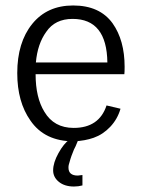

<svg xmlns="http://www.w3.org/2000/svg" viewBox="-20 -505 516 701"><path d="M266 5Q265 6 256 29Q254 33 250 41Q244 55 241 64L237 76Q232 92 231 97Q230 101 230 107Q230 136 264 136Q267 136 281 134V172Q266 176 250 176Q216 176 195 159Q174 142 174 117Q174 89 193.5 54Q213 19 233 5ZM372 -277Q370 -436 245 -436Q181 -436 149 -389Q117 -345 111 -277ZM391 -420Q435 -358 435 -261Q435 -242 434 -234H110Q110 -149 142 -97Q177 -38 249 -38Q342 -38 369 -120L420 -108Q409 -70 382.5 -42Q356 -14 322 -2Q291 9 251 11H249Q143 11 91 -65Q43 -133 43 -238Q43 -350 97.5 -417.5Q152 -485 247 -485Q344 -485 391 -420Z"/></svg>

Font: Pavanam
Style: Regular
Weight: 400
Designer: Tharique Azeez
Foundry: Tharique Azeez
Version: Version 1.86; ttfautohint (v1.3) -l 8 -r 50 -G 200 -x 14 -D 